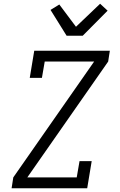

<svg xmlns="http://www.w3.org/2000/svg" viewBox="-20 -1006 640 1026"><path d="M42 0 51 -58 483 -677H219L204 -590H139L163 -735H567L558 -677L126 -58H390L405 -145H470L446 0ZM336 -815 250 -953 297 -982 386 -863 515 -986 555 -949 422 -815Z"/></svg>

Font: Iosevka Etoile Light
Style: Italic
Weight: 300
Italic angle: -9°
Designer: Belleve Invis
Foundry: Belleve Invis
Version: Version 22.1.2; ttfautohint (v1.8.4)